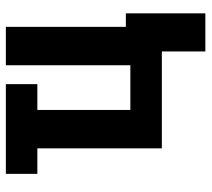

<svg xmlns="http://www.w3.org/2000/svg" viewBox="-52 -508 705 640"><g transform="rotate(-90 300.0 -187.5)"><path d="M576 145H449V0H126V-415H41V-520H340V-415H254V-105H403V-520H531V-120H576Z"/></g></svg>

Font: Iosevka Heavy Extended
Style: Regular
Weight: 900
Width: 7
Monospace: yes
Designer: Belleve Invis
Foundry: Belleve Invis
Version: Version 32.5.0; ttfautohint (v1.8.4)